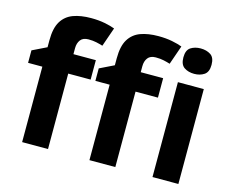

<svg xmlns="http://www.w3.org/2000/svg" viewBox="-105 -916 1289 1067"><g transform="rotate(15 539.5 -382.5)"><path d="M379.9 -434.1H251V0H102.1V-434.1H20V-505.9L102.1 -545.9V-585.9Q102.1 -655.8 125.7 -694.6Q149.4 -733.4 192.6 -749.3Q235.8 -765.1 294.9 -765.1Q338.4 -765.1 374 -758.1Q409.7 -751 432.1 -742.2L394 -632.8Q377 -638.2 356.9 -642.6Q336.9 -647 311 -647Q279.8 -647 265.4 -628.2Q251 -609.4 251 -580.1V-545.9H379.9ZM767.1 -434.1H638.2V0H489.3V-434.1H407.2V-505.9L489.3 -545.9V-585.9Q489.3 -655.8 512.9 -694.6Q536.6 -733.4 579.8 -749.3Q623 -765.1 682.1 -765.1Q725.6 -765.1 761.2 -758.1Q796.9 -751 819.3 -742.2L781.2 -632.8Q764.2 -638.2 744.1 -642.6Q724.1 -647 698.2 -647Q667 -647 652.6 -628.2Q638.2 -609.4 638.2 -580.1V-545.9H767.1ZM926.8 -759.8Q960 -759.8 983.9 -744.4Q1007.8 -729 1007.8 -687Q1007.8 -645.5 983.9 -629.6Q960 -613.8 926.8 -613.8Q893.1 -613.8 869.4 -629.6Q845.7 -645.5 845.7 -687Q845.7 -729 869.4 -744.4Q893.1 -759.8 926.8 -759.8ZM1001 -545.9V0H852.1V-545.9Z"/></g></svg>

Font: Open Sans
Style: Bold
Weight: 700
Designer: Monotype Design Team
Foundry: Monotype Imaging Inc.
Version: Version 3.000; ttfautohint (v1.8.4)